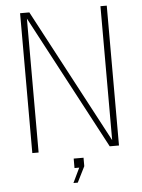

<svg xmlns="http://www.w3.org/2000/svg" viewBox="-59 -756 718 971"><g transform="rotate(-5 300.0 -270.5)"><path d="M80 0V-710H127L488 -30V-710H520V0H473L112 -680V0ZM274 169 310 94H286V46H336V89L296 169Z"/></g></svg>

Font: Geist Mono Thin
Style: Regular
Weight: 100
Monospace: yes
Designer: Basement.studio, Andrés Briganti, Mateo Zaragoza
Foundry: Basement.studio, Vercel, Andrés Briganti, Guido Ferreyra, Mateo Zaragoza
Version: Version 1.500; ttfautohint (v1.8.4.7-5d5b)